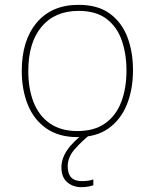

<svg xmlns="http://www.w3.org/2000/svg" viewBox="-20 -557 640 794"><path d="M300 10Q223 10 171.5 -26Q120 -62 95 -124Q70 -186 70 -264Q70 -390 132 -463.5Q194 -537 305 -537Q385 -537 434.5 -500.5Q484 -464 507 -403Q530 -342 530 -267Q530 -188 505 -125.5Q480 -63 429.5 -26.5Q379 10 300 10ZM300 -15Q370 -15 415 -47Q460 -79 481.5 -135.5Q503 -192 503 -265Q503 -334 483.5 -390Q464 -446 420.5 -479Q377 -512 305 -512Q207 -512 152 -446.5Q97 -381 97 -263Q97 -190 119 -134Q141 -78 186.5 -46.5Q232 -15 300 -15ZM316 217Q282 217 258 196.5Q234 176 234 135Q234 99 258 63.5Q282 28 334 -11L352 0Q318 27 289 60Q260 93 260 131Q260 192 318 192Q347 192 366 185V209Q358 212 345 214.5Q332 217 316 217Z"/></svg>

Font: Noto Sans Mono Thin
Style: Regular
Weight: 100
Designer: Monotype Design Team
Foundry: Monotype Imaging Inc.
Version: Version 2.014